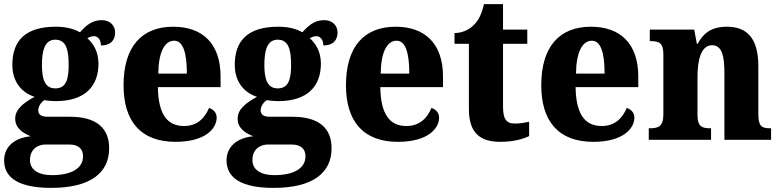

<svg xmlns="http://www.w3.org/2000/svg" viewBox="-27 -680 3794 934"><path d="M222 234C413 234 504 161 504 41C504 -56 443 -112 314 -112H203C177 -112 159 -121 159 -143C159 -165 176 -186 190 -193C201 -190 231 -188 244 -188C388 -188 452 -262 452 -370C452 -428 428 -467 398 -494C407 -499 417 -504 431 -504C445 -504 464 -491 464 -459C516 -459 533 -489 533 -522C533 -554 510 -582 468 -582C419 -582 390 -554 362 -523C329 -541 293 -550 244 -550C98 -550 33 -483 33 -365C33 -280 80 -229 141 -209C85 -178 47 -148 47 -103C47 -55 86 -32 123 -17C45 -10 -7 33 -7 100C-7 188 69 234 222 234ZM242 -250C190 -250 177 -298 177 -364C177 -433 190 -487 242 -487C296 -487 307 -435 307 -365C307 -297 296 -250 242 -250ZM225 172C163 172 119 148 119 99C119 40 163 23 194 23H310C355 23 377 45 377 80C377 137 324 172 225 172Z M827 10C971 10 1027 -54 1027 -108C1027 -132 1011 -148 990 -155C969 -105 932 -67 868 -67C786 -67 743 -125 741 -256H1046V-308C1046 -467 959 -550 816 -550C662 -550 574 -453 574 -265C574 -91 657 10 827 10ZM882 -322H743C744 -426 774 -482 820 -482C864 -482 882 -423 882 -322Z M1304 234C1495 234 1586 161 1586 41C1586 -56 1525 -112 1396 -112H1285C1259 -112 1241 -121 1241 -143C1241 -165 1258 -186 1272 -193C1283 -190 1313 -188 1326 -188C1470 -188 1534 -262 1534 -370C1534 -428 1510 -467 1480 -494C1489 -499 1499 -504 1513 -504C1527 -504 1546 -491 1546 -459C1598 -459 1615 -489 1615 -522C1615 -554 1592 -582 1550 -582C1501 -582 1472 -554 1444 -523C1411 -541 1375 -550 1326 -550C1180 -550 1115 -483 1115 -365C1115 -280 1162 -229 1223 -209C1167 -178 1129 -148 1129 -103C1129 -55 1168 -32 1205 -17C1127 -10 1075 33 1075 100C1075 188 1151 234 1304 234ZM1324 -250C1272 -250 1259 -298 1259 -364C1259 -433 1272 -487 1324 -487C1378 -487 1389 -435 1389 -365C1389 -297 1378 -250 1324 -250ZM1307 172C1245 172 1201 148 1201 99C1201 40 1245 23 1276 23H1392C1437 23 1459 45 1459 80C1459 137 1406 172 1307 172Z M1909 10C2053 10 2109 -54 2109 -108C2109 -132 2093 -148 2072 -155C2051 -105 2014 -67 1950 -67C1868 -67 1825 -125 1823 -256H2128V-308C2128 -467 2041 -550 1898 -550C1744 -550 1656 -453 1656 -265C1656 -91 1739 10 1909 10ZM1964 -322H1825C1826 -426 1856 -482 1902 -482C1946 -482 1964 -423 1964 -322Z M2407 10C2477 10 2525 -7 2547 -18V-88C2527 -83 2502 -79 2477 -79C2433 -79 2420 -105 2420 -163V-467H2538V-536H2420V-660H2327C2318 -616 2302 -584 2284 -565C2266 -544 2233 -520 2184 -519V-467H2254V-149C2254 -31 2311 10 2407 10Z M2859 10C3003 10 3059 -54 3059 -108C3059 -132 3043 -148 3022 -155C3001 -105 2964 -67 2900 -67C2818 -67 2775 -125 2773 -256H3078V-308C3078 -467 2991 -550 2848 -550C2694 -550 2606 -453 2606 -265C2606 -91 2689 10 2859 10ZM2914 -322H2775C2776 -426 2806 -482 2852 -482C2896 -482 2914 -423 2914 -322Z M3129 0H3432V-56H3428C3387 -56 3366 -65 3366 -121V-306C3366 -387 3383 -460 3437 -460C3484 -460 3497 -410 3497 -325V0H3724V-56H3720C3678 -56 3662 -65 3662 -126V-357C3662 -492 3609 -550 3509 -550C3431 -550 3393 -516 3367 -467H3363L3350 -536H3134V-480H3138C3179 -480 3200 -471 3200 -416V-124C3200 -65 3176 -56 3134 -56H3129Z"/></svg>

Font: Noto Serif Sinhala SemiCondensed ExtraBold
Style: Regular
Weight: 800
Width: 4
Designer: Jelle Bosma - Monotype Design Team
Foundry: Monotype Imaging Inc.
Version: Version 2.007